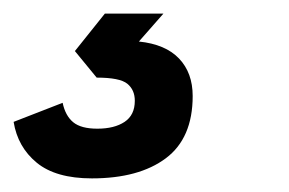

<svg xmlns="http://www.w3.org/2000/svg" viewBox="-72 -30 424 282"><path d="M63 232Q10 232 -18 209Q-46 186 -52 149L20 121Q24 140 35.5 149.5Q47 159 71 159Q96 159 111 149Q126 139 126 118Q126 102 115 93Q104 84 70 84L38 45L82 -10H168L132 31Q171 35 191 56Q211 77 211 111Q211 173 171.5 202.5Q132 232 63 232Z"/></svg>

Font: Geist
Style: Bold Italic
Weight: 700
Italic angle: -12°
Designer: Basement.studio, Andrés Briganti, Mateo Zaragoza
Foundry: Basement.studio, Vercel, Andrés Briganti, Guido Ferreyra, Mateo Zaragoza
Version: Version 1.500; ttfautohint (v1.8.4.7-5d5b)